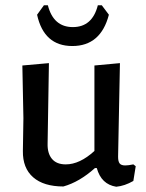

<svg xmlns="http://www.w3.org/2000/svg" viewBox="-20 -703 555 730"><path d="M367 -683 394 -647Q363 -528 255 -528Q147 -528 121 -647L147 -683H162Q183 -600 257 -600Q331 -600 352 -683ZM221 6Q146 6 106 -29Q66 -64 67 -129L69 -254L65 -454L166 -463L161 -157Q160 -120 177.5 -99Q195 -78 230 -78Q283 -78 339 -129V-454L436 -463L429 -107Q429 -89 435 -81.5Q441 -74 456 -74Q468 -74 487 -78L496 -71L487 -15Q454 4 422 7Q365 -2 348 -64H341Q282 -11 221 6Z"/></svg>

Font: Alegreya Sans Medium
Style: Regular
Weight: 500
Designer: Juan Pablo del Peral
Foundry: Huerta Tipografica
Version: Version 2.007